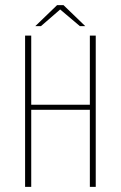

<svg xmlns="http://www.w3.org/2000/svg" viewBox="-20 -730 472 750"><path d="M78 0V-591H102V-321H331V-591H354V0H331V-301H102V0ZM118 -628 203 -710H228L313 -628H292L215 -693L140 -628Z"/></svg>

Font: Alumni Sans Thin
Style: Regular
Weight: 100
Designer: Robert E. Leuschke
Foundry: Robert E. Leuschke
Version: Version 1.018